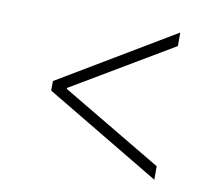

<svg xmlns="http://www.w3.org/2000/svg" viewBox="-64 -622 772 676"><g transform="rotate(10 322.0 -284.0)"><path d="M116.1 -267 528.1 -21V-69.2L169.4 -282.3V-285.9L528.1 -498.9V-547.2L116.1 -301.1Z"/></g></svg>

Font: Karasuma Gothic
Style: Thin
Weight: 200
Designer: Rasmus Andersson / Ryoko Ishizuka
Foundry: rsms
Version: Version 1.00